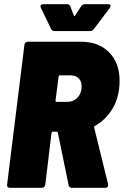

<svg xmlns="http://www.w3.org/2000/svg" viewBox="-20 -900 593 920"><path d="M309 -12 257 -265Q255 -269 252 -269H233Q229 -269 227 -264L197 -15Q196 -8 191.5 -4Q187 0 180 0H27Q20 0 16.5 -4Q13 -8 14 -15L97 -685Q98 -692 102 -696Q106 -700 113 -700H369Q453 -700 503 -649Q553 -598 553 -514Q553 -490 551 -477Q544 -416 513 -369.5Q482 -323 434 -296Q431 -295 431 -290L498 -17V-13Q498 0 484 0H324Q312 0 309 -12ZM261 -534 246 -417Q246 -412 250 -412H303Q332 -412 351.5 -432.5Q371 -453 371 -486Q371 -511 356.5 -525Q342 -539 318 -539H266Q261 -539 261 -534ZM174 -869Q174 -880 188 -880H301Q313 -880 317 -869L334 -825Q337 -821 340 -825L368 -869Q375 -880 386 -880H499Q510 -880 510 -872Q510 -867 506 -862L430 -761Q423 -751 411 -751H242Q229 -751 225 -761L176 -862Q174 -868 174 -869Z"/></svg>

Font: Barlow Semi Condensed Black
Style: Italic
Weight: 900
Width: 4
Italic angle: -7°
Designer: Jeremy Tribby
Foundry: Tribby Type
Version: Version 1.408